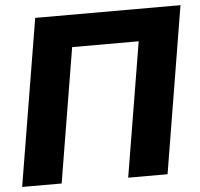

<svg xmlns="http://www.w3.org/2000/svg" viewBox="-52 -782 870 835"><g transform="rotate(-5 383.0 -364.0)"><path d="M766.1 -727.5 646 0H474.1L571.3 -586.9H280.8L183.6 0H11.2L131.8 -727.5Z"/></g></svg>

Font: Inter ExtraBold
Style: Italic
Weight: 800
Italic angle: -9.3988°
Designer: Rasmus Andersson
Foundry: rsms
Version: Version 4.001;git-66647c0bb